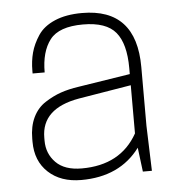

<svg xmlns="http://www.w3.org/2000/svg" viewBox="-45 -582 589 635"><g transform="rotate(-5 250.0 -265.0)"><path d="M405 0 395 -80Q328 10 200 10Q132 10 91 -28Q50 -66 50 -130V-140Q50 -181 64.5 -211Q79 -241 105.5 -258Q132 -275 158 -284Q184 -293 218 -298L390 -325V-345Q390 -426 358.5 -464Q327 -502 250 -502Q170 -502 140 -463Q110 -424 110 -355H70V-364Q70 -396 77.5 -424Q85 -452 103.5 -480Q122 -508 159.5 -524Q197 -540 250 -540Q430 -540 430 -345V-150L435 0ZM205 -28Q334 -28 390 -128V-288L215 -259Q90 -237 90 -140V-130Q90 -87 119 -57.5Q148 -28 205 -28Z"/></g></svg>

Font: Cooper Hewitt
Style: Light
Weight: 703
Designer: Village Type and Design LLC
Foundry: Cooper Hewitt Smithsonian Design Museum
Version: 1.000